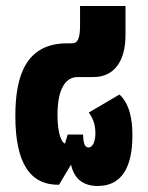

<svg xmlns="http://www.w3.org/2000/svg" viewBox="-20 -604 492 638"><path d="M305 14C378 14 420 -39 420 -154C420 -207 411 -258 377 -290L275 -230C287 -214 297 -192 297 -162C297 -133 288 -114 274 -114C262 -114 257 -127 256 -157H205L196 -127C184 -130 171 -162 171 -222C171 -307 197 -348 238 -348H291C358 -348 397 -399 397 -487V-584H246V-520C246 -475 238 -460 219 -460H203C66 -460 31 -352 31 -219C31 -63 79 11 176 10L216 -57C227 -7 259 14 305 14Z"/></svg>

Font: Noto Sans Thai ExtCond Blk
Style: Regular
Weight: 900
Width: 2
Designer: Monotype Design Team
Foundry: Monotype Imaging Inc.
Version: Version 2.002